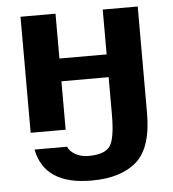

<svg xmlns="http://www.w3.org/2000/svg" viewBox="-51 -531 719 798"><g transform="rotate(-5 308.5 -132.0)"><path d="M553 -484H407V-297H210V-484H64V0H210V-202H407V-46C407 22 399.5 66.2 384.5 86.5C369.5 106.8 340 117 296 117C274.7 117 256.2 112.5 240.5 103.5C224.8 94.5 214.7 83.7 210 71H74C93.3 170.3 168.3 220 299 220C381 220 443.8 200.8 487.5 162.5C531.2 124.2 553 56.7 553 -40Z"/></g></svg>

Font: Play
Style: Bold
Weight: 700
Designer: Jonas Hecksher
Foundry: Jonas Hecksher, Playtypeª, e-types AS
Version: Version 1.002